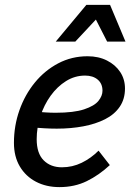

<svg xmlns="http://www.w3.org/2000/svg" viewBox="-20 -755 564 785"><path d="M37 -171Q37 -241 59.5 -304.5Q82 -368 122.5 -417.5Q163 -467 218 -496Q273 -525 338 -525Q383 -525 417.5 -507.5Q452 -490 471.5 -460.5Q491 -431 491 -393Q491 -350 469.5 -318.5Q448 -287 409.5 -267.5Q371 -248 320.5 -238.5Q270 -229 212 -229Q188 -229 161.5 -230.5Q135 -232 106 -235L117 -299Q143 -297 165 -295.5Q187 -294 207 -294Q282 -294 324 -308Q366 -322 382.5 -342.5Q399 -363 399 -384Q399 -413 379.5 -429.5Q360 -446 328 -446Q286 -446 250 -423.5Q214 -401 187 -363.5Q160 -326 145 -279.5Q130 -233 130 -186Q130 -128 158.5 -99.5Q187 -71 233 -71Q276 -71 314 -89.5Q352 -108 383 -139L429 -80Q385 -39 335 -14.5Q285 10 223 10Q169 10 127 -12Q85 -34 61 -74.5Q37 -115 37 -171ZM208 -585 333 -735H430L493 -585H418L372 -675L288 -585Z"/></svg>

Font: Radio Canada
Style: Italic
Weight: 400
Italic angle: -12°
Designer: Charles Daoud, Etienne Aubert Bonn, Alexandre Saumier Demers, Jacques Le Bailly
Foundry: Radio-Canada
Version: Version 2.104;gftools[0.9.28.dev5+ged2979d]